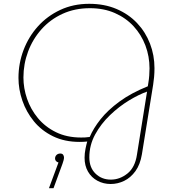

<svg xmlns="http://www.w3.org/2000/svg" viewBox="-20 -738 903 1008"><path d="M561 228Q523 228 491.5 211Q460 194 442 163Q424 132 424 90Q424 67 429 42.5Q434 18 438 5Q428 6 418.5 6.5Q409 7 398 7Q319 7 258.5 -22.5Q198 -52 158 -101Q118 -150 97.5 -209.5Q77 -269 77 -329Q77 -405 103.5 -475Q130 -545 179 -599.5Q228 -654 296.5 -686Q365 -718 448 -718Q528 -718 591.5 -691Q655 -664 699.5 -617Q744 -570 767.5 -509Q791 -448 791 -380Q791 -355 789 -333.5Q787 -312 784 -293L725 72Q716 126 691 160.5Q666 195 632 211.5Q598 228 561 228ZM562 205Q609 205 649 173Q689 141 699 74L752 -257Q709 -242 657 -210.5Q605 -179 557.5 -133.5Q510 -88 479.5 -32Q449 24 449 88Q449 142 481.5 173.5Q514 205 562 205ZM406 -16Q417 -16 427.5 -16.5Q438 -17 451 -19Q470 -64 508 -112Q546 -160 607.5 -205Q669 -250 756 -285L759 -304Q762 -321 763.5 -341Q765 -361 765 -379Q765 -442 743.5 -499Q722 -556 681.5 -600Q641 -644 583 -669.5Q525 -695 452 -695Q373 -695 308.5 -665.5Q244 -636 198 -584.5Q152 -533 127.5 -467.5Q103 -402 103 -331Q103 -275 122 -219.5Q141 -164 179 -118Q217 -72 274 -44Q331 -16 406 -16ZM237 250 287 115Q279 113 274 107.5Q269 102 269 94Q269 86 273 80Q277 74 283 71Q289 68 296 68Q307 68 311.5 74.5Q316 81 316 89Q316 96 313.5 104.5Q311 113 308 122L261 250Z"/></svg>

Font: MuseoModerno Thin
Style: Italic
Weight: 100
Italic angle: -9°
Designer: Pablo Cosgaya, Héctor Gatti, Marcela Romero, and the Authors of The MuseoModerno Project.
Foundry: Omnibus-Type Team
Version: Version 1.003